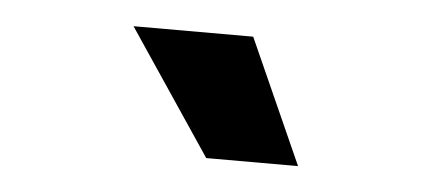

<svg xmlns="http://www.w3.org/2000/svg" viewBox="-28 -818 552 246"><g transform="rotate(5 248.5 -695.0)"><path d="M361.3 -614.7H243.2L135.7 -774.9H289.6Z"/></g></svg>

Font: My Font
Style: Regular
Weight: 500
Designer: Rasmus Andersson
Foundry: rsms
Version: Version 0.001